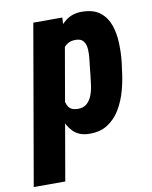

<svg xmlns="http://www.w3.org/2000/svg" viewBox="-124 -602 687 867"><g transform="rotate(-10 220.0 -168.0)"><path d="M212.4 -418.9 104.5 203.1H-40L86.9 -528.3H220.2ZM449.2 -285.6 443.8 -244.6Q439 -202.1 426.8 -156.7Q414.6 -111.3 391.8 -72.8Q369.1 -34.2 333.3 -11.2Q297.4 11.7 245.1 9.8Q201.2 8.3 175.5 -18.1Q149.9 -44.4 138.2 -83.5Q126.5 -122.6 123.5 -164.3Q120.6 -206.1 122.1 -238.8L127.9 -283.7Q134.3 -319.8 146.7 -364Q159.2 -408.2 180.9 -448.2Q202.6 -488.3 235.4 -514.2Q268.1 -540 314.5 -538.6Q366.2 -537.6 395.8 -513.4Q425.3 -489.3 438 -451.4Q450.7 -413.6 452.1 -369.6Q453.6 -325.7 449.2 -285.6ZM299.3 -244.1 303.7 -286.6Q305.2 -301.8 307.9 -323.2Q310.5 -344.7 309.3 -366.5Q308.1 -388.2 298.1 -402.8Q288.1 -417.5 264.6 -418.5Q239.7 -419.4 223.6 -408.9Q207.5 -398.4 198 -380.6Q188.5 -362.8 183.8 -341.8Q179.2 -320.8 176.8 -301.3L166.5 -221.7Q164.1 -199.2 163.8 -173.8Q163.6 -148.4 174.3 -129.9Q185.1 -111.3 215.3 -109.9Q241.7 -108.9 257.6 -122.1Q273.4 -135.3 282 -156.5Q290.5 -177.7 293.9 -201.2Q297.4 -224.6 299.3 -244.1Z"/></g></svg>

Font: Roboto Condensed ExtraBold
Style: Italic
Weight: 800
Italic angle: -12°
Designer: Christian Robertson
Foundry: Google
Version: Version 3.008; 2023